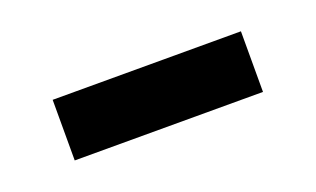

<svg xmlns="http://www.w3.org/2000/svg" viewBox="-29 -409 416 253"><g transform="rotate(-20 178.5 -282.5)"><path d="M47 -240H311V-325H47Z"/></g></svg>

Font: Source Han Sans JP Medium
Style: Regular
Weight: 500
Designer: Ryoko NISHIZUKA 西塚涼子 (kana, bopomofo & ideographs); Paul D. Hunt (Latin, Greek & Cyrillic); Sandoll Communications 산돌커뮤니
Foundry: Adobe
Version: Version 2.002;hotconv 1.0.116;makeotfexe 2.5.65601